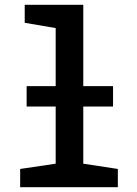

<svg xmlns="http://www.w3.org/2000/svg" viewBox="-20 -780 570 800"><path d="M64 0V-76L212 -98V-336H91V-421H212V-663L83 -685V-760H327V-421H451V-336H327V-98L471 -76V0Z"/></svg>

Font: Noto Sans Mono Condensed SemiBold
Style: Regular
Weight: 600
Width: 3
Designer: Monotype Design Team
Foundry: Monotype Imaging Inc.
Version: Version 2.014